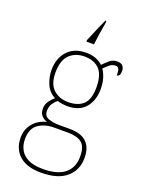

<svg xmlns="http://www.w3.org/2000/svg" viewBox="-182 -849 875 1171"><g transform="rotate(20 255.0 -263.0)"><path d="M237 240Q146 240 97.5 197Q49 154 49 80Q49 39 67 8.5Q85 -22 112.5 -40Q140 -58 168 -63Q146 -70 131 -86.5Q116 -103 116 -132Q116 -161 134 -184Q152 -207 164 -216Q121 -239 103 -282.5Q85 -326 85 -372Q85 -446 128 -494Q171 -542 250 -542Q286 -542 313 -531Q340 -520 358 -503Q372 -518 394 -537.5Q416 -557 445 -557Q470 -557 481 -544Q492 -531 492 -513Q492 -476 471 -476Q471 -505 465 -517Q459 -529 445 -529Q423 -529 407.5 -516.5Q392 -504 373 -485Q387 -466 397 -435Q407 -404 407 -364Q407 -289 367.5 -242.5Q328 -196 250 -196Q238 -196 216 -199Q194 -202 186 -206Q169 -193 156.5 -174Q144 -155 144 -126Q144 -93 174 -82Q204 -71 244 -71H313Q458 -71 458 65Q458 144 402.5 192Q347 240 237 240ZM247 -221Q309 -221 344 -253Q379 -285 379 -365Q379 -445 344.5 -481Q310 -517 247 -517Q189 -517 151 -481Q113 -445 113 -364Q113 -290 151 -255.5Q189 -221 247 -221ZM241 215Q336 215 383 176.5Q430 138 430 66Q430 1 399.5 -22.5Q369 -46 311 -46H220Q160 -46 118.5 -17Q77 12 77 82Q77 117 92.5 147.5Q108 178 144 196.5Q180 215 241 215ZM226 -616Q235 -637 246.5 -664.5Q258 -692 270 -719.5Q282 -747 291 -766H297V-753Q290 -716 284.5 -677.5Q279 -639 275 -606H226Z"/></g></svg>

Font: Noto Serif Devanagari Thin
Style: Regular
Weight: 100
Designer: Universal Thirst, Indian Type Foundry and the Monotype Design Team
Foundry: Monotype Imaging Inc.
Version: Version 2.004; ttfautohint (v1.8.4.7-5d5b)